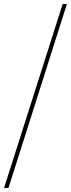

<svg xmlns="http://www.w3.org/2000/svg" viewBox="-90 -880 351 950"><path d="M241 -860 -48 50H-70L220 -860Z"/></svg>

Font: TypoPRO Sinkin Sans
Style: 100 Thin
Weight: 100
Designer: Keith Bates
Foundry: K-Type
Version: Sinkin Sans (version 1.0)  by Keith Bates   •   © 2014   www